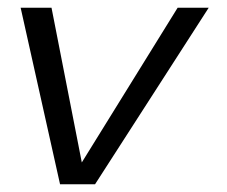

<svg xmlns="http://www.w3.org/2000/svg" viewBox="-20 -475 586 495"><path d="M518.1 -455.1 225.1 0H134.8L33.2 -455.1H112.8L190.9 -56.2L438 -455.1Z"/></svg>

Font: Anonymous Pro
Style: Italic
Weight: 400
Italic angle: -12°
Monospace: yes
Designer: Mark Simonson
Version: Version 1.003